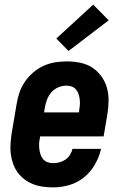

<svg xmlns="http://www.w3.org/2000/svg" viewBox="-20 -804 540 832"><path d="M210 8Q188 8 166 5Q144 2 123.5 -6Q103 -14 86.5 -26.5Q70 -39 57.5 -55.5Q45 -72 37.5 -92.5Q30 -113 27 -134.5Q24 -156 25.5 -178.5Q27 -201 30 -223L52 -353Q56 -379 64.5 -403.5Q73 -428 88 -450Q103 -472 124 -490Q145 -508 169.5 -519Q194 -530 219.5 -534Q245 -538 270 -538Q299 -538 328 -532Q357 -526 380 -511Q403 -496 419.5 -473Q436 -450 443.5 -423Q451 -396 450.5 -366Q450 -336 445 -307L429 -213H154L153 -206Q150 -194 149.5 -181.5Q149 -169 150.5 -157Q152 -145 156 -133.5Q160 -122 167.5 -113.5Q175 -105 186.5 -101Q198 -97 210 -97Q224 -97 237.5 -100.5Q251 -104 263 -112Q275 -120 283 -132.5Q291 -145 294 -159H418Q410 -124 391.5 -91.5Q373 -59 344 -35.5Q315 -12 280 -2Q245 8 210 8ZM171 -317H322L323 -324Q325 -336 326 -348.5Q327 -361 325.5 -373Q324 -385 320.5 -396Q317 -407 309.5 -416Q302 -425 291 -429Q280 -433 267 -433Q250 -433 232.5 -425.5Q215 -418 202.5 -403.5Q190 -389 183.5 -371.5Q177 -354 174 -336ZM277 -583 224 -637 384 -784 451 -716Z"/></svg>

Font: Iosevka Curly XBdObl
Style: Regular
Weight: 800
Italic angle: -9°
Monospace: yes
Designer: Belleve Invis
Foundry: Belleve Invis
Version: Version 11.1.0; ttfautohint (v1.8.3)